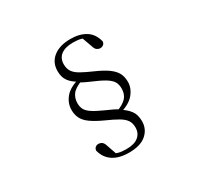

<svg xmlns="http://www.w3.org/2000/svg" viewBox="-179 -972 1357 1311"><g transform="rotate(-30 500.0 -316.5)"><path d="M483 120Q405 120 357 88Q309 56 294 -5Q296 -21 306 -29Q316 -37 329 -37Q344 -37 356.5 -28.5Q369 -20 376 4L407 94L368 62Q390 76 416.5 83Q443 90 479 90Q542 90 574 63.5Q606 37 606 -8Q606 -42 590.5 -65Q575 -88 540 -108.5Q505 -129 448 -154Q387 -182 351.5 -207.5Q316 -233 301.5 -262.5Q287 -292 287 -328Q287 -381 322.5 -424.5Q358 -468 438 -489L439 -495L449 -469Q389 -447 367 -417.5Q345 -388 345 -348Q345 -322 355 -301Q365 -280 394.5 -260Q424 -240 480 -215Q513 -201 537 -189Q561 -177 582 -164V-160Q618 -138 642 -106.5Q666 -75 666 -22Q666 39 620 79.5Q574 120 483 120ZM523 -753Q594 -753 642 -723Q690 -693 706 -628Q704 -612 693.5 -604Q683 -596 669 -596Q656 -596 643.5 -604.5Q631 -613 624 -638L592 -727L634 -695Q611 -710 586.5 -716.5Q562 -723 525 -723Q463 -723 430 -697.5Q397 -672 397 -625Q397 -591 412.5 -567.5Q428 -544 462.5 -524.5Q497 -505 552 -481Q616 -453 652 -426.5Q688 -400 702.5 -371Q717 -342 717 -303Q717 -254 681 -210Q645 -166 564 -144L563 -140L553 -166Q609 -187 633 -214.5Q657 -242 657 -286Q657 -311 648 -332Q639 -353 610 -374Q581 -395 520 -421Q490 -434 466.5 -445Q443 -456 421 -469V-475Q380 -498 358.5 -528.5Q337 -559 337 -606Q337 -674 387 -713.5Q437 -753 523 -753Z"/></g></svg>

Font: Noto Serif TC
Style: Regular
Weight: 400
Designer: Ryoko NISHIZUKA  (kana & ideographs); Frank Grießhammer (Latin, Greek & Cyrillic); Wenlong ZHANG  (bopomofo); Sandoll Co
Foundry: Adobe
Version: Version 2.003-H1;hotconv 1.1.1;makeotfexe 2.6.0